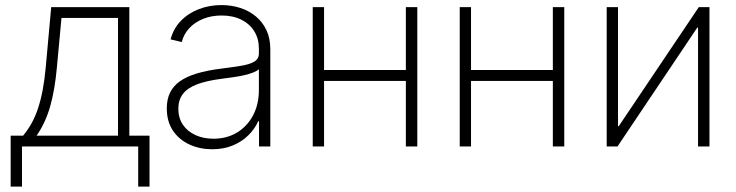

<svg xmlns="http://www.w3.org/2000/svg" viewBox="-20 -563 2829 738"><path d="M21 154.3V-41.5H68.8Q87.4 -64 101.6 -89.6Q115.7 -115.2 126.2 -146.7Q136.7 -178.2 144 -217Q151.4 -255.9 155.8 -304.2L176.8 -535.6H477.1V-41.5H554.7V154.3H511.2V0H64.5V154.3ZM120.6 -41.5H433.6V-494.1H216.3L198.7 -304.2Q190.9 -217.8 172.9 -154.3Q154.8 -90.8 120.6 -41.5Z M795.4 10.7Q748.5 10.7 708.7 -7.3Q668.9 -25.4 645 -60.5Q621.1 -95.7 621.1 -146.5Q621.1 -181.6 633.8 -207.3Q646.5 -232.9 672.1 -251Q697.8 -269 737.1 -280.8Q776.4 -292.5 830.6 -299.3Q874 -304.7 906.5 -310.1Q939 -315.4 957 -325.9Q975.1 -336.4 975.1 -357.4V-376Q975.1 -414.1 957.5 -442.6Q939.9 -471.2 907.7 -487.3Q875.5 -503.4 832 -503.4Q792 -503.4 760 -490.2Q728 -477.1 707 -454.1Q686 -431.2 678.7 -401.4L635.7 -411.6Q646.5 -453.1 675 -482.7Q703.6 -512.2 744.1 -527.8Q784.7 -543.5 831.5 -543.5Q869.6 -543.5 903.6 -532.5Q937.5 -521.5 963.4 -500Q989.3 -478.5 1004.2 -447Q1019 -415.5 1019 -374V0H975.6V-97.2H972.7Q959 -66.9 934.1 -42.5Q909.2 -18.1 874.3 -3.7Q839.4 10.7 795.4 10.7ZM800.3 -29.8Q851.6 -29.8 890.9 -53.5Q930.2 -77.1 952.6 -119.4Q975.1 -161.6 975.1 -216.8V-296.9Q966.8 -289.6 952.1 -283.9Q937.5 -278.3 918.5 -273.9Q899.4 -269.5 877.4 -266.4Q855.5 -263.2 833 -260.3Q774.4 -252.9 737.3 -238.8Q700.2 -224.6 682.9 -201.7Q665.5 -178.7 665.5 -145Q665.5 -109.4 683.1 -83.5Q700.7 -57.6 731.4 -43.7Q762.2 -29.8 800.3 -29.8Z M1553.7 -293.9V-252H1213.9V-293.9ZM1225.6 -535.6V0H1182.1V-535.6ZM1584 -535.6V0H1540V-535.6Z M2118.7 -293.9V-252H1778.8V-293.9ZM1790.5 -535.6V0H1747.1V-535.6ZM2148.9 -535.6V0H2105V-535.6Z M2707 0H2663.1V-457H2660.2L2353.5 0H2312V-535.6H2355.5V-78.1H2358.4L2666 -535.6H2707Z"/></svg>

Font: Inter 20pt ExtraLight
Style: Regular
Weight: 250
Version: Version 4.001;git-66647c0bb